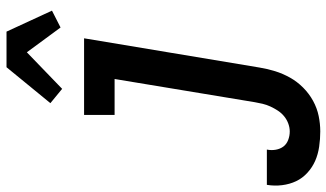

<svg xmlns="http://www.w3.org/2000/svg" viewBox="-296 -572 1027 604"><g transform="rotate(-90 218.0 -270.5)"><path d="M106 223Q82 223 58 219.5Q34 216 13.5 207Q-7 198 -24 182.5Q-41 167 -50.5 147Q-60 127 -63 103Q-66 79 -62 55H49Q46 69 48.5 83Q51 97 58.5 107Q66 117 79 122Q92 127 106 127Q118 127 130.5 122.5Q143 118 153.5 109.5Q164 101 171.5 89.5Q179 78 184.5 66Q190 54 193 41.5Q196 29 198 17L271 -424H158V-520H399L307 32Q303 57 295.5 81Q288 105 275.5 127.5Q263 150 244 169Q225 188 202 200.5Q179 213 154.5 218Q130 223 106 223ZM240 -589 195 -626 308 -764H420L486 -621L433 -594L355 -700Z"/></g></svg>

Font: Iosevka Curly
Style: Bold Italic
Weight: 700
Italic angle: -9°
Monospace: yes
Designer: Belleve Invis
Foundry: Belleve Invis
Version: Version 22.1.2; ttfautohint (v1.8.4)